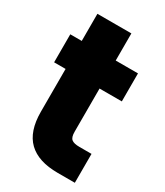

<svg xmlns="http://www.w3.org/2000/svg" viewBox="-160 -687 647 754"><g transform="rotate(30 163.5 -309.5)"><path d="M230 0Q142 0 97.5 -43Q53 -86 53 -175V-369H1V-496H53V-619H207V-496H308V-369H207V-173Q207 -148 217.5 -139.5Q228 -131 253 -131H308V0Z"/></g></svg>

Font: Rethink Sans ExtraBold
Style: Regular
Weight: 800
Designer: The Rethink Sans project authors (Hans Thiessen). DM Sans designed by Colophon Foundry.
Foundry: Rethink Communications LLC
Version: Version 1.001